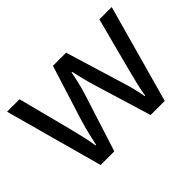

<svg xmlns="http://www.w3.org/2000/svg" viewBox="-103 -765 991 991"><g transform="rotate(-45 393.0 -269.0)"><path d="M523 -1 431 -303Q418 -344 408.5 -383.5Q399 -423 394 -445H390Q386 -423 377 -383.5Q368 -344 354 -302L258 -1H158L11 -537H102L176 -251Q187 -208 197 -164Q207 -120 211 -91H215Q219 -108 224.5 -133Q230 -158 237 -185.5Q244 -213 251 -235L346 -537H442L534 -235Q545 -201 555.5 -161Q566 -121 570 -92H574Q577 -117 587.5 -161Q598 -205 610 -251L685 -537H775L626 -1Z"/></g></svg>

Font: Noto Sans IKEA
Style: Regular
Weight: 400
Designer: Monotype Design Team
Foundry: Monotype Imaging Inc.
Version: Version 2.001